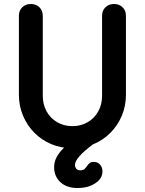

<svg xmlns="http://www.w3.org/2000/svg" viewBox="-20 -730 727 965"><path d="M344 15Q287 15 238 -5.5Q189 -26 152.5 -63Q116 -100 95.5 -149Q75 -198 75 -254V-651Q75 -677 92 -693.5Q109 -710 135 -710Q161 -710 178 -693.5Q195 -677 195 -651V-249Q195 -205 214 -170.5Q233 -136 267 -116Q301 -96 344 -96Q387 -96 421 -116Q455 -136 474 -170.5Q493 -205 493 -249V-651Q493 -677 510 -693.5Q527 -710 553 -710Q579 -710 596 -693.5Q613 -677 613 -651V-254Q613 -198 592.5 -149Q572 -100 535.5 -63Q499 -26 450 -5.5Q401 15 344 15ZM369 215Q316 215 284 186Q252 157 252 110Q252 85 263.5 62Q275 39 298.5 15.5Q322 -8 359 -34L449 -6Q400 31 379 55.5Q358 80 357 96Q356 109 363 117.5Q370 126 383 126Q399 126 406 118.5Q413 111 419 102Q424 95 431.5 89Q439 83 454 84Q471 84 483 97.5Q495 111 495 132Q495 167 459 191Q423 215 369 215Z"/></svg>

Font: National Park SemiBold
Style: Regular
Weight: 600
Designer: Andrea Herstowski, Ben Hoepner
Version: Version 1.009